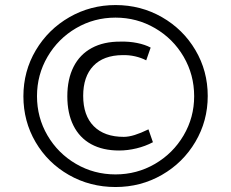

<svg xmlns="http://www.w3.org/2000/svg" viewBox="-20 -732 919 764"><path d="M439.7 12.2Q338.3 12.2 254.2 -35.8Q170.2 -83.7 121.6 -166.5Q73.1 -249.3 73.1 -348.9Q73.1 -448.7 122.4 -531.9Q171.8 -615.1 255.9 -663.5Q340 -711.9 439.9 -711.9Q540.3 -711.9 624.5 -663.7Q708.6 -615.5 757.6 -532.6Q806.6 -449.7 806.6 -350.1Q806.6 -250.7 757.4 -167.5Q708.3 -84.4 624.2 -36.1Q540.2 12.2 439.7 12.2ZM439.5 -38Q524.7 -38 596.6 -79.8Q668.5 -121.7 710.5 -193.1Q752.6 -264.5 752.6 -349.1Q752.6 -434.4 710.7 -506.3Q668.8 -578.1 596.7 -620Q524.7 -661.9 439.5 -661.9Q354.4 -661.9 282.8 -620Q211.2 -578.1 169.2 -506.3Q127.2 -434.6 127.2 -349.4Q127.2 -264.4 169 -193Q210.8 -121.6 282.5 -79.8Q354.2 -38 439.5 -38ZM454 -133.1Q388.9 -133.1 342.7 -158.4Q296.4 -183.8 272.2 -232.4Q247.9 -280.9 247.9 -348.8Q247.9 -417.2 272.8 -466.3Q297.6 -515.4 345.3 -541.1Q392.9 -566.9 460 -566.4Q494.4 -567.3 525.8 -560.9Q557.1 -554.6 579.5 -542.6L561.8 -491.9Q541.6 -502.4 517.3 -507.9Q492.9 -513.4 467.5 -512.7Q391.6 -512 351.3 -469.6Q311 -427.2 311 -350.7Q311 -272.3 353.1 -229.9Q395.3 -187.4 472.7 -187.4Q491.8 -187.4 516.1 -194.9Q540.4 -202.5 569.8 -216.9L570.7 -217.3L588.5 -166.1Q558.3 -150.1 523.1 -141.6Q487.9 -133.1 454 -133.1Z"/></svg>

Font: DavidDev Light
Style: Regular
Weight: 300
Designer: David.dev
Foundry: David.dev
Version: Version 1.001;FEAKit 1.0